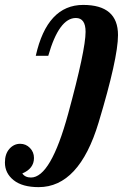

<svg xmlns="http://www.w3.org/2000/svg" viewBox="-145 -520 554 781"><path d="M12.2 241.2Q-54.2 241.2 -89.6 212.9Q-125 184.6 -125 141.1Q-125 106 -106.7 85.4Q-88.4 64.9 -63 64.9Q-39.6 64.9 -23.2 81.8Q-6.8 98.6 -6.8 122.6Q-6.8 165.5 -54.2 185.5Q-43 202.1 -19 202.1Q61.5 202.1 132.3 -57.4Q203.1 -316.9 203.1 -390.6Q203.1 -446.8 163.6 -446.8Q95.2 -446.8 51.3 -293H0.5Q46.9 -500 193.4 -500Q335 -500 335 -377.4Q335 -283.2 255.9 -21Q176.8 241.2 12.2 241.2Z"/></svg>

Font: Munson
Style: Bold Italic
Weight: 700
Italic angle: -12°
Designer: Paul James MIller
Foundry: High-Logic / Made with FontCreator
Version: Version 2.10;May 5, 2019;FontCreator 11.5.0.2430 64-bit